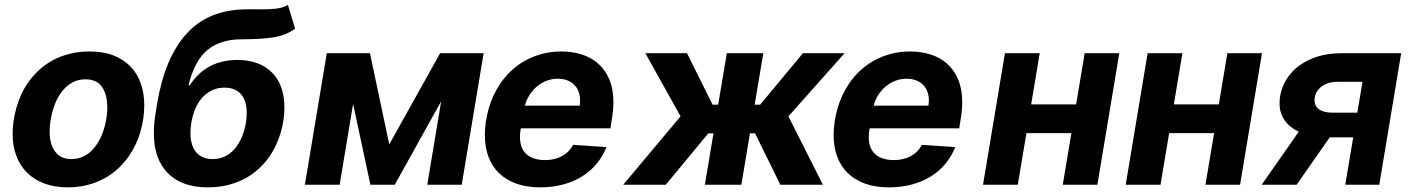

<svg xmlns="http://www.w3.org/2000/svg" viewBox="-20 -766 5841 796"><path d="M260.7 10.7Q205.3 10.7 162.6 -5.7Q120 -22 91.1 -51.3Q62.1 -80.6 47.2 -121.3Q32.3 -161.9 32.3 -210.9Q32.3 -263.1 47.6 -317.8Q55.4 -345.5 66.8 -371.1Q78.1 -396.7 94.1 -420.1Q114.3 -449.9 140.6 -474.4Q166.9 -498.9 199.2 -516.3Q231.5 -533.7 269.4 -543.1Q307.2 -552.6 350.1 -552.6Q406.6 -552.9 449.2 -536.6Q491.8 -520.2 520.6 -490.6Q549.4 -460.9 563.7 -419.9Q578.1 -378.9 578.1 -330.3Q578.1 -276.6 563 -222.7Q547.9 -168.7 516.7 -122.2Q496.4 -92.3 470.2 -67.8Q443.9 -43.3 411.8 -25.9Q379.6 -8.5 341.8 1.1Q304 10.7 260.7 10.7ZM275.9 -106.5Q296.2 -106.5 313.4 -112.4Q330.6 -118.3 345.2 -128.9Q359.7 -139.6 371.8 -154.7Q383.9 -169.7 393.5 -187.9Q401.3 -202.8 407.1 -219.5Q413 -236.2 416.9 -253.4Q420.8 -270.6 422.8 -288Q424.7 -305.4 424.7 -321.7Q424.7 -374.3 402.7 -405.9Q381 -437.1 334.9 -437.1Q304.3 -437.5 280 -424Q255.7 -410.5 237.6 -387.6Q219.5 -364.7 207.6 -334Q195.7 -303.3 190 -269.2Q185.7 -244 185.7 -221.6Q185.7 -158.4 217.3 -127.8Q238.6 -106.5 275.9 -106.5Z M842 10.7Q717.7 10.7 659.8 -67.1Q617.9 -122.2 617.9 -214.1Q617.9 -232.6 619.5 -252.5Q621.1 -272.4 624.6 -293.7L631.7 -338.4Q663.7 -527.3 753.9 -626.8Q844.5 -725.9 999.3 -727.3L1014.6 -727.6L1060 -727.3Q1077.1 -727.3 1092.2 -727.8Q1107.2 -728.3 1120.7 -729.8Q1152.3 -732.6 1173.7 -745.7L1203.5 -647Q1165.8 -619.7 1115.8 -611.5Q1066.1 -603.3 983.7 -603H980.8Q893.8 -603 840.2 -558.9Q786.9 -515.3 761.4 -412.6H766.7Q835.2 -517.4 964.1 -517.4Q1055.8 -517.4 1107.6 -465.2Q1159.1 -413.7 1159.1 -320Q1159.1 -268.5 1143.5 -215.2Q1128.2 -163 1097.7 -117.5Q1077.4 -88.4 1051.1 -64.8Q1024.9 -41.2 992.7 -24.3Q960.6 -7.5 922.8 1.6Q884.9 10.7 842 10.7ZM861.9 -106.5Q914.1 -106.5 950.3 -146Q986.9 -185.7 999.6 -257.1Q1002.8 -278.8 1002.8 -297.6Q1002.8 -348.7 978.9 -375.7Q954.9 -402.7 910.5 -402.7Q860.1 -402.7 823.5 -366.5Q786.2 -330.3 773.1 -257.1Q771.3 -245.7 770.4 -235.1Q769.5 -224.4 769.5 -214.5Q769.5 -189.6 775.4 -169.6Q781.2 -149.5 792.8 -135.5Q804.3 -121.4 821.6 -114Q838.8 -106.5 861.9 -106.5Z M1894.2 0H1751.4L1808.9 -345.9L1616.5 0H1515.6L1443.9 -335.2L1388.1 0H1244L1334.9 -545.5H1513.8L1593.8 -167.3L1804.7 -545.5H1985.1Z M2219.5 10.7Q2163.7 10.7 2120.9 -4.6Q2078.1 -19.9 2049 -48.1Q2019.9 -76.3 2005 -116.3Q1990.1 -156.2 1990.1 -206Q1990.1 -258.2 2005.7 -314.6Q2021.3 -370.4 2053.3 -418.3Q2073.5 -448.5 2100.1 -473.2Q2126.8 -497.9 2158.7 -515.4Q2190.7 -533 2228 -542.8Q2265.3 -552.6 2307.2 -552.6Q2352.6 -552.6 2392 -540.1Q2431.5 -527.7 2460.6 -501.8Q2489.7 -475.9 2506.4 -436.3Q2523.1 -396.7 2523.1 -342.3Q2523.1 -326.7 2521.7 -310.2Q2520.2 -293.7 2517.4 -275.6L2510.7 -234H2139.2Q2137.4 -224.8 2136.5 -215.7Q2135.7 -206.7 2135.7 -198.2Q2135.7 -150.6 2163 -126.4Q2190.3 -102.3 2240.8 -102.3Q2277 -102.3 2307.5 -117.5Q2338.1 -132.8 2356.2 -165.5L2494.3 -156.2Q2479.4 -118.3 2453.8 -87.4Q2428.3 -56.5 2393.3 -34.6Q2358.3 -12.8 2314.5 -1.1Q2270.6 10.7 2219.5 10.7ZM2383.2 -327.8Q2383.9 -333.5 2384.4 -339Q2384.9 -344.5 2384.9 -349.8Q2384.9 -369 2378.9 -385.5Q2372.9 -402 2361.2 -414.1Q2349.4 -426.1 2332 -432.9Q2314.6 -439.6 2291.9 -439.6Q2267.4 -439.6 2245 -430.8Q2222.7 -421.9 2204.7 -406.4Q2186.8 -391 2174.2 -370.6Q2161.6 -350.1 2156.2 -327.8Z M3391.7 0H3215.2L3110.4 -213.1H3089.1L3053.6 0H2902.3L2937.9 -213.1H2916.5L2740.1 0H2563.6L2801.5 -283.7L2655.5 -545.5H2828.1L2934.3 -332H2957.4L2993.3 -545.5H3144.5L3108.7 -332H3131.4L3308.9 -545.5H3481.5L3248.6 -283.7Z M3665.5 10.7Q3609.7 10.7 3566.9 -4.6Q3524.1 -19.9 3495 -48.1Q3465.9 -76.3 3451 -116.3Q3436.1 -156.2 3436.1 -206Q3436.1 -258.2 3451.7 -314.6Q3467.3 -370.4 3499.3 -418.3Q3519.5 -448.5 3546.2 -473.2Q3572.8 -497.9 3604.8 -515.4Q3636.7 -533 3674 -542.8Q3711.3 -552.6 3753.2 -552.6Q3798.7 -552.6 3838.1 -540.1Q3877.5 -527.7 3906.6 -501.8Q3935.7 -475.9 3952.4 -436.3Q3969.1 -396.7 3969.1 -342.3Q3969.1 -326.7 3967.7 -310.2Q3966.3 -293.7 3963.4 -275.6L3956.7 -234H3585.2Q3583.5 -224.8 3582.6 -215.7Q3581.7 -206.7 3581.7 -198.2Q3581.7 -150.6 3609 -126.4Q3636.4 -102.3 3686.8 -102.3Q3723 -102.3 3753.6 -117.5Q3784.1 -132.8 3802.2 -165.5L3940.3 -156.2Q3925.4 -118.3 3899.9 -87.4Q3874.3 -56.5 3839.3 -34.6Q3804.3 -12.8 3760.5 -1.1Q3716.6 10.7 3665.5 10.7ZM3829.2 -327.8Q3829.9 -333.5 3830.4 -339Q3831 -344.5 3831 -349.8Q3831 -369 3824.9 -385.5Q3818.9 -402 3807.2 -414.1Q3795.5 -426.1 3778.1 -432.9Q3760.7 -439.6 3737.9 -439.6Q3713.4 -439.6 3691.1 -430.8Q3668.7 -421.9 3650.7 -406.4Q3632.8 -391 3620.2 -370.6Q3607.6 -350.1 3602.3 -327.8Z M4529.5 0H4386L4421.9 -214.1H4235.4L4199.6 0H4055.4L4146.3 -545.5H4290.5L4255 -333.1H4441.4L4476.9 -545.5H4620.4Z M5121.1 0H4977.6L5013.5 -214.1H4827.1L4791.2 0H4647L4737.9 -545.5H4882.1L4846.6 -333.1H5033L5068.5 -545.5H5212Z M5698.2 0H5557.2L5590.2 -196.7H5492.9L5355.5 0H5210.6L5364.3 -219.8Q5284.8 -258.9 5284.8 -338.1Q5284.8 -369.3 5296.3 -401.5Q5307.9 -433.6 5330.6 -460.6Q5363.3 -499.3 5417.6 -522.4Q5471.9 -545.5 5545.8 -545.5H5789.1ZM5607.2 -299 5628.6 -426.8H5526.3Q5497.2 -426.8 5477.1 -417.8Q5457 -408.7 5445.7 -394.5Q5429.7 -375.7 5429.7 -350.9Q5429.7 -339.8 5433.9 -330.3Q5438.2 -320.7 5447.3 -313.7Q5456.3 -306.8 5470.2 -302.9Q5484 -299 5503.2 -299Z"/></svg>

Font: Linik Sans
Style: Bold Italic
Weight: 700
Italic angle: 9°
Designer: Fonts by Rasmus Andersson / Changes by Cristiano Sobral with parts from Marc Monis
Foundry: rsms
Version: Version 3.020; ttfautohint (v1.6)